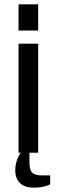

<svg xmlns="http://www.w3.org/2000/svg" viewBox="-20 -700 260 880"><path d="M65 -500H155V0H115V45Q115 79 128 91.5Q141 104 175 104H210V145Q200 149 189 153Q179 156 165.5 158Q152 160 135 160Q93 160 71.5 139Q50 118 50 80Q50 63 53.5 48.5Q57 34 62 23Q67 11 75 0H65ZM155 -680V-560H65V-680Z"/></svg>

Font: Cuprum
Style: Regular
Weight: 400
Designer: Jovanny Lemonad
Foundry: Jovanny Lemonad
Version: Version 1.002